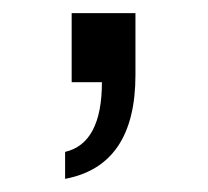

<svg xmlns="http://www.w3.org/2000/svg" viewBox="-20 -125 317 292"><path d="M79 147V106Q135 93 135 0H89V-105H186V-11Q186 127 79 147Z"/></svg>

Font: Archivo
Style: Regular
Weight: 400
Designer: Hector Gatti
Foundry: Omnibus-Type
Version: Version 2.001